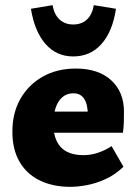

<svg xmlns="http://www.w3.org/2000/svg" viewBox="-20 -709 533 745"><path d="M253 16Q186 16 135 -8.5Q84 -33 56 -81Q28 -129 28 -198Q28 -271 59.5 -326Q91 -381 146.5 -412Q202 -443 274 -443Q362 -443 411.5 -397.5Q461 -352 461 -276Q461 -256 460.5 -236Q460 -216 457 -194H321V-260Q321 -303 307 -325Q293 -347 265 -347Q239 -347 221.5 -331.5Q204 -316 195.5 -289.5Q187 -263 187 -229Q187 -169 216 -138Q245 -107 304 -107Q333 -107 361 -116.5Q389 -126 413 -142L459 -62Q427 -31 389.5 -14Q352 3 316.5 9.5Q281 16 253 16ZM108 -194 128 -276H452V-194ZM264 -490Q199 -490 156.5 -538.5Q114 -587 100 -675L184 -689Q190 -653 211 -633.5Q232 -614 264 -614Q297 -614 317.5 -633.5Q338 -653 344 -689L430 -675Q417 -587 374 -538.5Q331 -490 264 -490Z"/></svg>

Font: Ysabeau Infant Black
Style: Regular
Weight: 900
Designer: Christian Thalmann (Catharsis Fonts)
Version: Version 2.001;gftools[0.9.30]; featfreeze: ss01,ss02,lnum